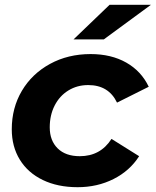

<svg xmlns="http://www.w3.org/2000/svg" viewBox="-20 -771 648 799"><path d="M29 -233Q29 -322 71 -393Q113 -464 188 -505Q263 -546 357 -546Q443 -546 505.5 -510.5Q568 -475 599 -410L467 -344Q432 -417 347 -417Q301 -417 264.5 -394.5Q228 -372 207.5 -332Q187 -292 187 -241Q187 -186 220 -153.5Q253 -121 312 -121Q398 -121 444 -193L559 -121Q520 -60 452.5 -26Q385 8 303 8Q220 8 158 -22Q96 -52 62.5 -106.5Q29 -161 29 -233ZM436 -751H608L412 -607H286Z"/></svg>

Font: Idrija
Style: Bold Italic
Weight: 700
Italic angle: -11.3°
Designer: Julieta Ulanovsky
Foundry: Julieta Ulanovsky
Version: Version 7.200